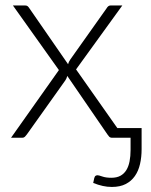

<svg xmlns="http://www.w3.org/2000/svg" viewBox="-20 -518 566 722"><path d="M201.5 -254.5 28.5 -497.5H74Q81 -497.5 84.2 -494.5Q87.5 -491.5 90 -487.5L236 -276.5Q238 -285 244.5 -294.5L381 -487Q383.5 -491.5 387.2 -494.5Q391 -497.5 396 -497.5H440L266 -257L421.5 -36V-36.5H512.5V43Q512.5 73 506.5 99Q500.5 125 487.2 144Q474 163 452.8 174Q431.5 185 400.5 185Q383 185 366.2 181.2Q349.5 177.5 330.5 170L334.5 151.5Q336.5 144.5 340 142.8Q343.5 141 346.5 141Q351.5 141 365 145.8Q378.5 150.5 398.5 150.5Q419 150.5 432.8 143Q446.5 135.5 455 121.8Q463.5 108 467.2 88.8Q471 69.5 471 46V0H401.5Q394.5 0 390.5 -4.2Q386.5 -8.5 384 -12.5L233 -232.5Q230.5 -222.5 225.5 -215.5L81 -12.5Q77.5 -8 73.8 -4Q70 0 64 0H21.5Z"/></svg>

Font: Lato Light
Style: Regular
Weight: 300
Designer: Lukasz Dziedzic
Foundry: tyPoland Lukasz Dziedzic
Version: Version 2.007; 2014-02-27